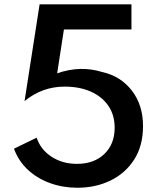

<svg xmlns="http://www.w3.org/2000/svg" viewBox="-20 -845 740 880"><path d="M334.5 15.5Q418.5 15.5 486.8 -17.8Q555 -51 595.2 -114Q635.5 -177 635.5 -267Q635.5 -364 584 -430.2Q532.5 -496.5 448 -515Q348.5 -546 242 -509L273 -710H582.5V-825H161.5L92.5 -381.5Q173 -448 276.5 -448Q344.5 -448 396 -425.2Q447.5 -402.5 476.5 -360.2Q505.5 -318 505.5 -259.5Q505.5 -185 458.5 -139.5Q411.5 -94 332.5 -94Q266 -94 216 -126.8Q166 -159.5 148 -214L44 -163.5Q65 -106.5 108.2 -66.5Q151.5 -26.5 210 -5.5Q268.5 15.5 334.5 15.5Z"/></svg>

Font: Spartan SemiBold
Style: Regular
Weight: 600
Designer: Matt Bailey, Mirko Velimirovic
Foundry: Matt Bailey
Version: Version 1.003; ttfautohint (v1.8.3)